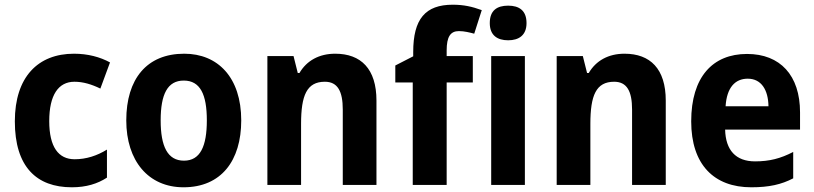

<svg xmlns="http://www.w3.org/2000/svg" viewBox="-20 -785 3457 815"><path d="M285 10C346 10 394 -5 434 -31V-150C392 -124 346 -109 297 -109C228 -109 189 -161 189 -271C189 -382 228 -438 296 -438C333 -438 369 -427 406 -409L447 -520C405 -543 353 -557 294 -557C141 -557 43 -458 43 -270C43 -77 135 10 285 10Z M1004 -274C1004 -456 905 -557 762 -557C603 -557 516 -450 516 -274C516 -102 610 10 759 10C919 10 1004 -103 1004 -274ZM662 -274C662 -385 691 -443 760 -443C830 -443 858 -384 858 -274C858 -164 830 -103 761 -103C691 -103 662 -164 662 -274Z M1403 -557C1335 -557 1282 -528 1251 -475H1244L1226 -547H1115V0H1258V-259C1258 -380 1282 -438 1359 -438C1413 -438 1435 -398 1435 -320V0H1578V-358C1578 -493 1512 -557 1403 -557Z M1987 -435V-547H1876V-571C1876 -629 1892 -653 1928 -653C1951 -653 1974 -647 1993 -642L2025 -742C1984 -757 1948 -765 1902 -765C1785 -765 1734 -704 1734 -564V-546L1658 -507V-435H1732V0H1876V-435Z M2137 -761C2090 -761 2059 -741 2059 -687C2059 -635 2091 -614 2137 -614C2182 -614 2215 -635 2215 -687C2215 -741 2183 -761 2137 -761ZM2208 -547H2065V0H2208Z M2631 -557C2563 -557 2510 -528 2479 -475H2472L2454 -547H2343V0H2486V-259C2486 -380 2510 -438 2587 -438C2641 -438 2663 -398 2663 -320V0H2806V-358C2806 -493 2740 -557 2631 -557Z M3151 -556C3005 -556 2914 -458 2914 -270C2914 -86 3011 10 3169 10C3245 10 3297 -2 3347 -28V-140C3293 -112 3246 -100 3185 -100C3103 -100 3060 -148 3058 -235H3376V-308C3376 -465 3292 -556 3151 -556ZM3154 -451C3212 -451 3241 -403 3242 -334H3060C3065 -413 3100 -451 3154 -451Z"/></svg>

Font: Noto Sans Georgian SemiCondensed Bold
Style: Regular
Weight: 700
Width: 4
Designer: Monotype Design Team, Akaki Razmadze
Foundry: Google LLC
Version: Version 2.005